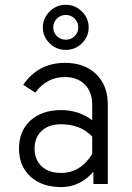

<svg xmlns="http://www.w3.org/2000/svg" viewBox="-20 -761 544 794"><path d="M318.8 -582Q291 -554.7 252 -554.7Q212.9 -554.7 185.1 -582Q157.2 -609.4 157.2 -647.5Q157.2 -685.5 185.1 -713.4Q212.9 -741.2 252 -741.2Q291 -741.2 318.8 -713.4Q346.7 -685.5 346.7 -647.5Q346.7 -609.4 318.8 -582ZM215.3 -611.3Q230.5 -596.7 252 -596.7Q273.4 -596.7 288.6 -611.3Q303.7 -626 303.7 -647.5Q303.7 -668.9 288.6 -684.1Q273.4 -699.2 252 -699.2Q230.5 -699.2 215.3 -684.1Q200.2 -668.9 200.2 -647.5Q200.2 -626 215.3 -611.3ZM366.2 -50.8Q310.5 12.7 233.4 12.7Q153.3 12.7 106 -30.8Q58.6 -74.2 58.6 -146.5Q58.6 -219.7 106 -262.7Q153.3 -305.7 233.4 -305.7Q305.7 -305.7 361.3 -263.7V-329.1Q361.3 -380.9 330.6 -411.6Q299.8 -442.4 249 -442.4Q172.9 -442.4 126 -377.9L76.2 -410.2Q137.7 -501 249 -501Q330.1 -501 377.9 -454.1Q425.8 -407.2 425.8 -329.1V0H366.2ZM232.4 -45.9Q312.5 -45.9 361.3 -124V-196.3Q313.5 -247.1 232.4 -247.1Q181.6 -247.1 152.3 -219.7Q123 -192.4 123 -146.5Q123 -100.6 152.3 -73.2Q181.6 -45.9 232.4 -45.9Z"/></svg>

Font: Lohit Devanagari
Style: Regular
Weight: 400
Version: 2.95.4